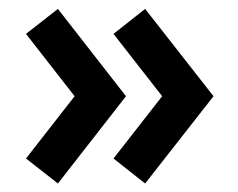

<svg xmlns="http://www.w3.org/2000/svg" viewBox="-20 -442 544 438"><path d="M238.9 -80.4 311.1 -23.4 467.1 -222.5 311.1 -421.7 238.9 -364.7 349.9 -222.5ZM39.3 -80.4 112.1 -23.4 267.4 -222.5 112.1 -421.7 39.3 -364.7 150.2 -222.5Z"/></svg>

Font: League Spartan Extralight
Style: Regular
Weight: 200
Foundry: The League of Moveable Type
Version: Version 2.300; ttfautohint (v1.8.3)